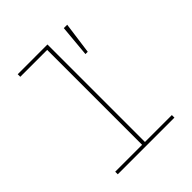

<svg xmlns="http://www.w3.org/2000/svg" viewBox="-202 -872 1004 1004"><g transform="rotate(-45 300.0 -370.0)"><path d="M91 -19H290V-721H91V-740H311V-19H510V0H91ZM433 -564H416L432 -740H457Z"/></g></svg>

Font: IBM Plex Mono Thin
Style: Regular
Weight: 100
Monospace: yes
Designer: Mike Abbink, Paul van der Laan, Pieter van Rosmalen
Foundry: Bold Monday
Version: Version 2.3